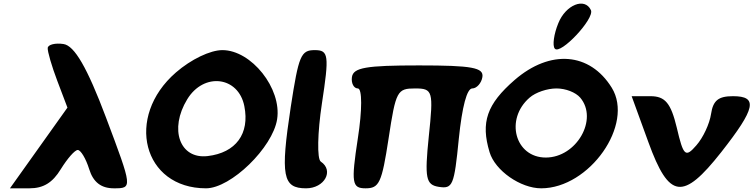

<svg xmlns="http://www.w3.org/2000/svg" viewBox="-20 -1072 4089 1042"><path d="M239 -812C237 -794 261 -712 291 -633L346 -488L34 -50H140C215 -50 265 -80 310 -154C346 -212 386 -258 402 -258C418 -258 446 -212 464 -154C486 -83 529 -50 598 -50C700 -50 699 -52 555 -435C453 -706 384 -824 325 -833C280 -840 241 -830 239 -812Z M935 -679C656 -437 756 -50 1098 -50C1233 -50 1460 -271 1484 -425C1510 -592 1344 -800 1187 -800C1121 -800 1017 -750 935 -679ZM1306 -496C1336 -346 1260 -243 1107 -225C955 -207 897 -371 996 -533C1086 -681 1274 -658 1306 -496Z M1558 -492C1501 -117 1514 -50 1641 -50C1741 -50 1794 -146 1721 -195C1700 -209 1703 -352 1727 -510C1767 -772 1764 -800 1688 -800C1613 -800 1601 -771 1558 -492Z M1890 -654C1885 -621 1900 -592 1922 -592C1946 -592 1946 -475 1922 -321C1885 -79 1890 -50 1964 -50C2038 -50 2052 -79 2089 -321C2128 -579 2136 -592 2233 -592C2329 -592 2333 -577 2307 -331C2284 -106 2291 -69 2361 -58C2437 -46 2445 -65 2470 -319C2488 -494 2514 -592 2543 -592C2567 -592 2593 -621 2598 -654C2606 -705 2542 -717 2254 -717C1966 -717 1898 -705 1890 -654Z M2773 -638C2622 -507 2588 -408 2637 -246C2667 -146 2805 -50 2917 -50C3179 -50 3423 -397 3300 -596C3181 -788 2966 -805 2773 -638ZM3129 -542C3228 -425 3109 -217 2942 -217C2775 -217 2719 -425 2854 -542C2887 -571 2950 -592 3000 -592C3050 -592 3104 -571 3129 -542ZM3010 -946C2986 -888 2977 -824 2991 -808C3021 -772 3208 -971 3187 -1017C3154 -1088 3050 -1046 3010 -946Z M3499 -300C3611 8 3686 18 3894 -246C4081 -484 4095 -550 3958 -550C3879 -550 3850 -527 3839 -454C3831 -400 3796 -325 3759 -283C3700 -215 3689 -225 3653 -379C3621 -512 3590 -550 3510 -550H3408Z"/></svg>

Font: Hussar Skorodowane
Style: Ky
Weight: 700
Foundry: Cannot Into Space Fonts
Version: Version 0.892